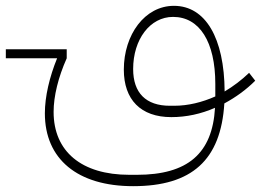

<svg xmlns="http://www.w3.org/2000/svg" viewBox="-86 -399 896 659"><path d="M-66 -199H110C84 -135 68 -68 68 -10C68 147 180 240 371 240C573 240 672 150 684 -44C723 -65 759 -91 790 -122L769 -149C743 -124 715 -103 685 -85C684 -269 619 -379 511 -379C411 -379 339 -280 339 -160C339 -57 397 3 502 3C554 3 604 -8 652 -29C643 128 558 201 384 201H358C194 201 98 121 98 -15C98 -69 114 -134 143 -199V-230H-66ZM512 -36H497C415 -36 371 -80 371 -162C371 -264 429 -341 508 -341C599 -341 653 -255 653 -111V-68C608 -48 560 -36 512 -36Z"/></svg>

Font: IBM Plex Arabic ExtraLight
Style: Regular
Weight: 200
Designer: Mike Abbink, Paul van der Laan, Pieter van Rosmalen, Wael Morcos, Khajak Apelian
Foundry: Bold Monday
Version: Version 1.0